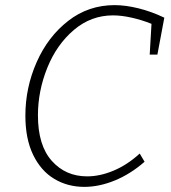

<svg xmlns="http://www.w3.org/2000/svg" viewBox="-20 -722 667 749"><path d="M621 -653 594 -509H564L571 -629Q534 -644 494 -653Q454 -662 421 -662Q335 -662 268 -605Q201 -548 164.5 -457.5Q128 -367 128 -272Q128 -155 182 -94.5Q236 -34 320 -34Q370 -34 423.5 -56.5Q477 -79 525 -123L544 -91Q489 -43 428 -18Q367 7 309 7Q244 7 192 -24Q140 -55 109.5 -117.5Q79 -180 79 -271Q79 -380 123 -479.5Q167 -579 246 -640.5Q325 -702 427 -702Q470 -702 520.5 -689.5Q571 -677 621 -653Z"/></svg>

Font: Bitter Pro Light
Style: Italic
Weight: 300
Italic angle: -9°
Designer: Sol Matas, and Bitter project Authors
Foundry: Sol Matas
Version: Version 1.010